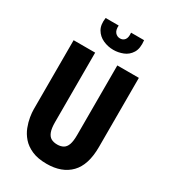

<svg xmlns="http://www.w3.org/2000/svg" viewBox="-210 -958 948 1073"><g transform="rotate(30 264.5 -421.5)"><path d="M268 14Q211 14 172.5 -3Q134 -20 110.5 -47Q87 -74 75 -105.5Q63 -137 58.5 -165.5Q54 -194 54 -214V-660H193V-211Q193 -172 201.5 -149.5Q210 -127 226 -118Q242 -109 266 -109Q288 -109 304 -118Q320 -127 328 -149Q336 -171 336 -211V-660H475V-214Q475 -98 420.5 -42Q366 14 268 14ZM147 -857H231Q229 -827 241.5 -812.5Q254 -798 273 -798Q292 -798 303 -812Q314 -826 311 -857H395Q401 -806 383 -777Q365 -748 334.5 -736Q304 -724 273 -724Q237 -724 205.5 -738.5Q174 -753 157 -782Q140 -811 147 -857Z"/></g></svg>

Font: Bricolage Grotesque Condensed
Style: Bold
Weight: 700
Width: 3
Designer: Mathieu Triay
Foundry: Atelier Triay
Version: Version 1.001;gftools[0.9.33.dev8+g029e19f]